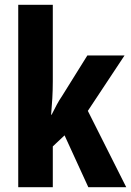

<svg xmlns="http://www.w3.org/2000/svg" viewBox="-20 -846 546 800"><path d="M200 -507V-826H56V-66H200V-236L249 -282L348 -66H506L346 -384L499 -615H344L238 -445C222 -422 212 -401 195 -368H193C197 -415 200 -456 200 -507Z"/></svg>

Font: Noto Sans Malayalam UI ExtraCondensed ExtraBold
Style: Regular
Weight: 800
Width: 2
Designer: Jelle Bosma - Monotype Design Team
Foundry: Monotype Imaging Inc.
Version: Version 2.104